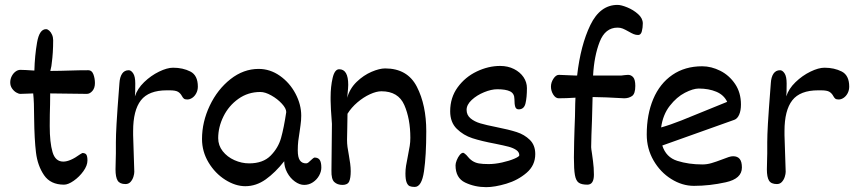

<svg xmlns="http://www.w3.org/2000/svg" viewBox="-20 -753 3505 788"><path d="M93.3 -368.7Q75.7 -367.7 63.5 -367.7Q56.6 -367.7 46.6 -373.5Q36.6 -379.4 29.3 -390.1Q22 -400.9 22 -414.6Q22 -428.2 28.1 -440.2Q34.2 -452.1 43.7 -459.2Q53.2 -466.3 63.5 -466.3Q79.1 -466.3 121.1 -463.4Q122.6 -523.9 132.1 -578.6Q141.6 -633.3 168.9 -633.3Q175.3 -633.3 182.1 -627.2Q189 -621.1 193.6 -610.6Q198.2 -600.1 198.2 -587.9Q198.2 -536.1 192.4 -494.1L190.9 -481.9L186.5 -461.9Q204.1 -461.9 228 -462.4Q252 -462.9 264.6 -463.4Q303.7 -464.8 342.8 -464.8Q356.9 -464.8 363.3 -448Q369.6 -431.2 369.6 -412.1Q369.6 -391.6 359.1 -379.6Q348.6 -367.7 336.4 -367.7L186 -369.6L185.5 -324.7Q184.1 -283.7 184.1 -235.8Q184.1 -168 195.6 -128.9Q207 -89.8 239.7 -89.8Q267.6 -89.8 308.6 -119.6Q317.4 -125 317.9 -125Q330.1 -125 334.5 -118.2Q338.9 -111.3 338.9 -94.2Q338.9 -73.7 322.3 -50.5Q305.7 -27.3 282.7 -11.2Q259.8 4.9 242.7 4.9Q187.5 4.9 160.9 -33.9Q134.3 -72.8 127.7 -127Q121.1 -181.2 120.1 -267.6Q120.1 -335.4 116.2 -369.6Q108.9 -369.6 93.3 -368.7Z M526.4 -215.3V-198.2L531.2 -47.9Q531.2 -39.6 527.6 -27.6Q523.9 -15.6 515.9 -6.6Q507.8 2.4 495.1 2.4Q471.7 2.4 462.9 -11.7Q454.1 -25.9 454.1 -58.1Q454.1 -79.6 455.1 -103Q455.6 -110.8 455.6 -123.5V-152.8V-169.4Q455.6 -196.8 458.3 -244.6Q460.9 -292.5 470.2 -412.1Q471.7 -436.5 481.2 -450.7Q490.7 -464.8 508.3 -464.8Q518.1 -464.8 526.6 -451.9Q535.2 -439 535.2 -410.6Q535.2 -367.2 533.7 -357.4Q543.5 -388.7 571.5 -415.8Q599.6 -442.9 632.8 -459Q666 -475.1 690.4 -475.1Q730.5 -475.1 761.2 -459.5Q792 -443.8 792 -397.5Q792 -382.8 785.6 -370.6Q779.3 -358.4 769.3 -351.6Q759.3 -344.7 748.5 -344.7Q739.3 -344.7 734.9 -348.1Q730.5 -351.6 726.6 -358.9Q720.7 -370.1 710.7 -376.2Q700.7 -382.3 675.8 -382.3H664.6Q590.3 -382.3 558.3 -341.3Q526.4 -300.3 526.4 -215.3Z M1298.8 -65.4Q1298.8 -48.8 1289.6 -32.2Q1280.3 -15.6 1264.2 -4.9Q1248 5.9 1228.5 5.9Q1209.5 5.9 1190.2 -8.1Q1170.9 -22 1158.7 -44.7Q1146.5 -67.4 1146.5 -91.3Q1109.9 -44.9 1070.6 -16.8Q1031.2 11.2 986.8 11.2Q946.3 11.2 904.5 -15.1Q862.8 -41.5 835.9 -86.2Q809.1 -130.9 809.1 -182.6Q809.1 -252.4 840.8 -319.3Q872.6 -386.2 926 -428.2Q979.5 -470.2 1041.5 -470.2Q1088.4 -470.2 1128.7 -441.9Q1168.9 -413.6 1192.6 -368.9Q1216.3 -324.2 1216.3 -278.3Q1216.3 -258.8 1213.4 -239.3Q1210.4 -219.7 1210 -214.8Q1206.1 -191.9 1204.1 -174.3Q1202.1 -156.7 1202.1 -136.2Q1202.1 -107.4 1210.7 -95Q1219.2 -82.5 1236.3 -82.5Q1240.7 -82.5 1245.4 -85.9Q1250 -89.4 1256.3 -95.7Q1257.3 -96.7 1262 -100.8Q1266.6 -105 1270.5 -106.4Q1285.6 -106.4 1292.2 -96.7Q1298.8 -86.9 1298.8 -65.4ZM1154.8 -293Q1154.8 -308.1 1136.7 -327.6Q1118.7 -347.2 1093.5 -361.3Q1068.4 -375.5 1048.3 -375.5Q998 -375.5 958.5 -347.4Q918.9 -319.3 897.2 -275.4Q875.5 -231.4 875.5 -186Q875.5 -156.2 894 -132.6Q912.6 -108.9 942.1 -95.7Q971.7 -82.5 1002.4 -82.5Q1059.6 -82.5 1090.8 -114.3Q1122.1 -146 1133.5 -186.8Q1145 -227.5 1154.8 -293Z M1545.4 -378.4Q1524.9 -378.4 1498.3 -366.2Q1471.7 -354 1446.8 -332.8Q1421.9 -311.5 1406.2 -286.1Q1406.2 -269.5 1405.3 -230.5Q1404.3 -193.4 1404.3 -179.2Q1404.3 -164.1 1406.2 -149.7Q1408.2 -135.3 1412.1 -114.3Q1415 -98.6 1417.2 -81.8Q1419.4 -64.9 1419.4 -50.3Q1419.4 -22.5 1413.1 -8.3Q1406.7 5.9 1385.7 5.9Q1364.7 5.9 1352.1 -5.9Q1339.4 -17.6 1340.3 -53.2L1342.3 -244.6Q1336.9 -314 1336.9 -339.8V-354.5Q1336.9 -397.5 1345.2 -433.1Q1353.5 -468.8 1372.1 -468.8Q1409.2 -468.8 1409.2 -404.8Q1409.2 -394.5 1406.2 -364.3L1404.8 -351.6Q1415.5 -389.6 1443.8 -417Q1472.2 -444.3 1504.9 -458.3Q1537.6 -472.2 1560.5 -472.2Q1652.3 -472.2 1690.9 -397Q1729.5 -321.8 1729.5 -214.4Q1729.5 -114.7 1720.2 -50.3Q1710.9 14.2 1682.1 14.2Q1669.4 14.2 1661.6 11Q1653.8 7.8 1648.9 -4.2Q1644 -16.1 1644 -41Q1644 -57.1 1646.5 -72.8Q1648.9 -88.4 1653.8 -111.8Q1659.2 -138.7 1661.6 -154.3Q1664.1 -169.9 1664.1 -187.5Q1664.1 -265.1 1639.4 -321.8Q1614.7 -378.4 1545.4 -378.4Z M1849.6 -74.7Q1849.6 -83 1854.5 -95.5Q1859.4 -107.9 1866.7 -116.9Q1874 -126 1881.3 -126Q1883.8 -126 1893.6 -117.2Q1906.2 -101.1 1918.2 -93Q1930.2 -85 1945.3 -82.3Q1960.4 -79.6 1985.8 -79.6Q2011.2 -79.6 2040.8 -86.2Q2070.3 -92.8 2090.8 -101.6Q2111.3 -110.4 2111.3 -115.7Q2111.3 -128.9 2098.6 -137.5Q2085.9 -146 2067.4 -150.9Q2048.8 -155.8 2012.7 -163.1Q1955.6 -173.8 1918.7 -185.8Q1881.8 -197.8 1854.7 -224.4Q1827.6 -251 1827.6 -296.4Q1827.6 -352.5 1858.4 -394.8Q1889.2 -437 1936.8 -459.7Q1984.4 -482.4 2032.7 -482.4Q2064.5 -482.4 2089.6 -469.7Q2114.7 -457 2128.7 -436.3Q2142.6 -415.5 2142.6 -391.6Q2142.6 -353 2136.7 -328.6Q2130.9 -304.2 2108.9 -304.2Q2098.1 -304.2 2094.7 -314.5Q2091.3 -324.7 2091.3 -346.2Q2091.3 -369.1 2073.7 -377.9Q2056.2 -386.7 2021 -386.7Q1996.6 -386.7 1966.8 -374.5Q1937 -362.3 1916 -342.8Q1895 -323.2 1895 -302.2Q1895 -280.8 1911.1 -267.3Q1927.2 -253.9 1951.2 -246.8Q1975.1 -239.7 2017.1 -231.4Q2068.8 -221.2 2100.6 -210.9Q2132.3 -200.7 2154.5 -179Q2176.8 -157.2 2176.8 -120.6Q2176.8 -74.2 2141.1 -43.7Q2105.5 -13.2 2057.9 1Q2010.3 15.1 1975.6 15.1Q1928.7 15.1 1889.2 -3.7Q1849.6 -22.5 1849.6 -74.7Z M2618.2 -656.7Q2618.2 -640.1 2614.3 -624.8Q2610.4 -609.4 2599.1 -609.4Q2589.4 -609.4 2580.6 -613Q2571.8 -616.7 2560.1 -623.5Q2545.4 -631.8 2535.9 -635.7Q2526.4 -639.6 2514.6 -639.6Q2463.9 -639.6 2441.2 -581.5Q2418.5 -523.4 2414.1 -442.9H2529.3Q2533.7 -443.4 2542.7 -444.6Q2551.8 -445.8 2557.6 -445.8Q2570.3 -445.8 2578.9 -435.8Q2587.4 -425.8 2587.4 -400.4Q2587.4 -368.2 2574 -358.9Q2560.5 -349.6 2542 -349.6Q2456.1 -354.5 2423.3 -354.5H2412.1Q2411.6 -326.2 2409.7 -262.7Q2406.7 -191.9 2406.2 -148.9Q2406.2 -143.6 2409.7 -122.1Q2410.2 -118.2 2413.8 -91.6Q2417.5 -64.9 2417.5 -36.1Q2417.5 4.9 2390.6 4.9Q2366.7 4.9 2355.2 -3.2Q2343.8 -11.2 2339.6 -34.2Q2335.4 -57.1 2335.4 -106.4Q2335.4 -134.8 2336.4 -171.1Q2337.4 -207.5 2337.9 -223.1Q2340.3 -273.9 2340.8 -327.6Q2340.8 -335.4 2341.8 -352.1Q2302.7 -349.6 2272.9 -349.6Q2260.3 -349.6 2250.7 -364.7Q2241.2 -379.9 2241.2 -397.5Q2241.2 -414.6 2251.5 -430.2Q2261.7 -445.8 2273.9 -445.8L2344.2 -442.9H2348.6Q2362.8 -567.4 2402.8 -650.1Q2442.9 -732.9 2514.6 -732.9Q2529.3 -732.9 2554.4 -722.7Q2579.6 -712.4 2598.9 -695.1Q2618.2 -677.7 2618.2 -656.7Z M3024.9 -65.4Q3024.9 -19.5 2958.7 -4.9Q2892.6 9.8 2828.1 9.8Q2779.8 9.8 2734.9 -18.3Q2689.9 -46.4 2662.1 -94.7Q2634.3 -143.1 2634.3 -200.7Q2634.3 -283.2 2661.1 -346.7Q2688 -410.2 2739.5 -445.6Q2791 -481 2861.8 -481Q2899.4 -481 2936.3 -462.4Q2973.1 -443.8 2997.1 -408.2Q3021 -372.6 3021 -324.2Q3021 -299.3 3013.7 -282.5Q3006.3 -265.6 2993.7 -261.2L2698.2 -155.8Q2713.4 -107.4 2759.8 -92.8Q2806.2 -78.1 2862.8 -78.1Q2881.3 -78.1 2899.9 -83.5Q2918.5 -88.9 2943.8 -98.6Q2960 -105 2970.5 -108.4Q2981 -111.8 2988.8 -111.8Q3006.8 -111.8 3015.9 -100.6Q3024.9 -89.4 3024.9 -65.4ZM2897 -307.6Q2946.3 -328.1 2964.4 -335Q2951.2 -363.3 2919.9 -376.5Q2888.7 -389.6 2847.7 -389.6Q2824.7 -389.6 2791 -372.3Q2757.3 -355 2729 -318.8Q2700.7 -282.7 2693.4 -230Q2730 -240.2 2776.9 -258.8Q2823.7 -277.3 2897 -307.6Z M3199.7 -215.3V-198.2L3204.6 -47.9Q3204.6 -39.6 3200.9 -27.6Q3197.3 -15.6 3189.2 -6.6Q3181.2 2.4 3168.5 2.4Q3145 2.4 3136.2 -11.7Q3127.4 -25.9 3127.4 -58.1Q3127.4 -79.6 3128.4 -103Q3128.9 -110.8 3128.9 -123.5V-152.8V-169.4Q3128.9 -196.8 3131.6 -244.6Q3134.3 -292.5 3143.6 -412.1Q3145 -436.5 3154.5 -450.7Q3164.1 -464.8 3181.6 -464.8Q3191.4 -464.8 3200 -451.9Q3208.5 -439 3208.5 -410.6Q3208.5 -367.2 3207 -357.4Q3216.8 -388.7 3244.9 -415.8Q3272.9 -442.9 3306.2 -459Q3339.4 -475.1 3363.8 -475.1Q3403.8 -475.1 3434.6 -459.5Q3465.3 -443.8 3465.3 -397.5Q3465.3 -382.8 3459 -370.6Q3452.6 -358.4 3442.6 -351.6Q3432.6 -344.7 3421.9 -344.7Q3412.6 -344.7 3408.2 -348.1Q3403.8 -351.6 3399.9 -358.9Q3394 -370.1 3384 -376.2Q3374 -382.3 3349.1 -382.3H3337.9Q3263.7 -382.3 3231.7 -341.3Q3199.7 -300.3 3199.7 -215.3Z"/></svg>

Font: Dekko
Style: Regular
Weight: 400
Designer: Multiple
Foundry: Sorkin Type
Version: Version 2.001